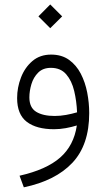

<svg xmlns="http://www.w3.org/2000/svg" viewBox="-20 -569 470 849"><path d="M202.1 -549.3 254.9 -496.6 202.1 -444.3 149.9 -496.6ZM374.5 -68.8Q374.5 71.8 300 150.9Q225.6 230 85.4 259.3L66.4 208Q185.1 181.2 245.8 127.9Q306.6 74.7 319.8 -14.2Q297.4 -7.3 271 -2.4Q244.6 2.4 219.2 2.4Q141.1 2.4 98.4 -30.3Q55.7 -63 55.7 -135.3Q55.7 -182.1 72.8 -226.3Q89.8 -270.5 123.3 -299.1Q156.7 -327.6 206.1 -327.6Q252.9 -327.6 285.2 -304.4Q317.4 -281.2 337.2 -243.2Q356.9 -205.1 365.7 -159.4Q374.5 -113.8 374.5 -68.8ZM221.7 -56.2Q246.6 -56.2 272 -60.8Q297.4 -65.4 320.8 -72.3Q318.8 -121.6 308.1 -166.7Q297.4 -211.9 272.7 -240.5Q248 -269 205.1 -269Q169.9 -269 148.9 -248Q127.9 -227.1 118.9 -196.8Q109.9 -166.5 109.9 -138.2Q109.9 -93.3 139.9 -74.7Q169.9 -56.2 221.7 -56.2Z"/></svg>

Font: Vazirmatn FD ExtraLight
Style: Regular
Weight: 200
Designer: Saber Rastikerdar
Foundry: Saber Rastikerdar
Version: Version 33.003